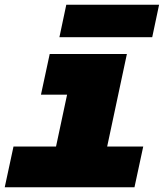

<svg xmlns="http://www.w3.org/2000/svg" viewBox="-23 -791 693 811"><path d="M177 0 297 -563H513L393 0ZM-3 0 34 -172H582L545 0ZM150 -391 187 -563H405L368 -391ZM228 -634 257 -771H649L620 -634Z"/></svg>

Font: Azeret Mono Thin Black
Style: Italic
Weight: 900
Italic angle: -12°
Version: Version 1.002